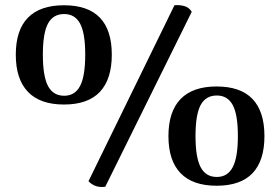

<svg xmlns="http://www.w3.org/2000/svg" viewBox="-20 -731 1119 766"><path d="M235 -314Q140 -314 91.5 -364.5Q43 -415 43 -513Q43 -611 91.5 -660.5Q140 -710 235 -710Q331 -710 378.5 -660.5Q426 -611 426 -513Q426 -415 378.5 -364.5Q331 -314 235 -314ZM236 -349Q279 -349 299.5 -388Q320 -427 320 -513Q320 -599 299.5 -637Q279 -675 236 -675Q192 -675 171.5 -637Q151 -599 151 -513Q151 -427 171.5 -388Q192 -349 236 -349ZM676 -710Q695 -712 714.5 -707Q734 -702 745 -684L400 14Q360 20 333 -8ZM844 10Q749 10 700.5 -40Q652 -90 652 -188Q652 -286 700.5 -336Q749 -386 844 -386Q940 -386 987.5 -336Q1035 -286 1035 -188Q1035 -90 987.5 -40Q940 10 844 10ZM845 -25Q888 -25 908.5 -64Q929 -103 929 -188Q929 -274 908.5 -312Q888 -350 845 -350Q801 -350 780.5 -312Q760 -274 760 -188Q760 -103 780.5 -64Q801 -25 845 -25Z"/></svg>

Font: Arima Thin SemiBold
Style: Regular
Weight: 600
Version: Version 1.100